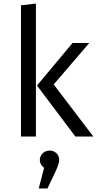

<svg xmlns="http://www.w3.org/2000/svg" viewBox="-20 -768 546 1080"><path d="M313 132Q313 154 288 206L247 292H198L228 176Q204 158 204 132Q204 110 220 94.5Q236 79 259 79Q282 79 297.5 94Q313 109 313 132ZM282 -293 505 0H404L188 -287L388 -526H482ZM182 0H98V-738L182 -748Z"/></svg>

Font: FiraSans
Style: Regular
Weight: 350
Designer: Carrois Corporate & Edenspiekermann AG
Foundry: Carrois Corporate GbR & Edenspiekermann AG
Version: Version 3.106;PS 003.106;hotconv 1.0.70;makeotf.lib2.5.58329